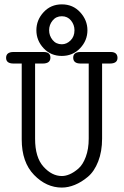

<svg xmlns="http://www.w3.org/2000/svg" viewBox="-20 -848 565 876"><path d="M7.8 -584Q7.8 -610.8 42 -610.8H179.2Q210 -610.8 210 -585Q210 -558.1 174.8 -558.1H140.1V-214.8Q140.1 -129.9 178.5 -87.4Q216.8 -44.9 262.2 -44.9Q279.3 -44.9 298.1 -53Q316.9 -61 337.4 -78.6Q357.9 -96.2 371.3 -132.1Q384.8 -168 384.8 -215.8V-558.1H348.1Q314 -558.1 314 -585Q314 -610.8 348.1 -610.8H484.9Q515.6 -610.8 516.1 -584Q516.1 -558.1 481 -558.1H445.8V-215.8Q445.8 -156.7 428 -111.3Q410.2 -65.9 381.1 -41.5Q352.1 -17.1 321.5 -4.6Q291 7.8 262.2 7.8Q191.4 7.8 135.3 -50Q79.1 -107.9 79.1 -211.9V-558.1H42Q7.8 -558.1 7.8 -584ZM262.2 -828.1Q313 -828.1 345.9 -792Q378.9 -755.9 378.9 -710Q378.9 -663.1 345.5 -627.9Q312 -592.8 262 -592.8Q211.9 -592.8 179 -627.9Q146 -663.1 146 -710Q146 -756.8 179 -792.5Q211.9 -828.1 262.2 -828.1ZM262.2 -646Q284.2 -646 302 -663.6Q319.8 -681.2 319.8 -710Q319.8 -734.9 304 -754.4Q288.1 -773.9 262 -773.9Q235.8 -773.9 220 -754.4Q204.1 -734.9 204.1 -710Q204.1 -685.1 220 -665.5Q235.8 -646 262.2 -646Z"/></svg>

Font: CMU Typewriter Text
Style: Light
Weight: 200
Version: Version 0.7.0